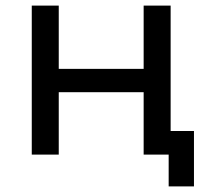

<svg xmlns="http://www.w3.org/2000/svg" viewBox="-20 -550 741 683"><path d="M93 0V-530H189V-305H491V-530H587V0H491V-222H189V0ZM580 113V-25L603 0H491V-84H670V113Z"/></svg>

Font: MOST Montserrat Medium
Style: Regular
Weight: 500
Designer: Julieta Ulanovsky
Foundry: Julieta Ulanovsky
Version: Version 8.000;March 11, 2024;FontCreator 15.0.0.2926 64-bit